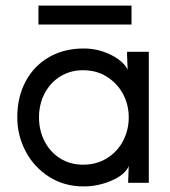

<svg xmlns="http://www.w3.org/2000/svg" viewBox="-20 -656 610 689"><path d="M442 -235Q442 -281 421 -319.5Q400 -358 363 -381Q326 -404 278 -404Q232 -404 196 -381.5Q160 -359 140 -320.5Q120 -282 120 -235Q120 -188 140 -149Q160 -110 196 -87.5Q232 -65 278 -65Q326 -65 363.5 -88Q401 -111 421.5 -150Q442 -189 442 -235ZM438 -406 436 -458V-470H514V0H440V-8L442 -60Q428 -28 379.5 -7.5Q331 13 280 13Q211 13 157 -21Q103 -55 72.5 -112Q42 -169 42 -235Q42 -308 72 -364Q102 -420 156 -451Q210 -482 280 -482Q332 -482 377.5 -459.5Q423 -437 438 -406ZM452 -636V-568H118V-636Z"/></svg>

Font: Kreadon
Style: Regular
Weight: 400
Designer: kohakuno
Foundry: StudioGnu
Version: Version 1.000;Glyphs 3.1.2 (3151)